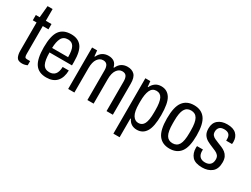

<svg xmlns="http://www.w3.org/2000/svg" viewBox="-64 -1304 2763 2110"><g transform="rotate(30 1317.5 -249.0)"><path d="M151 12Q97 12 81 -20.5Q65 -53 65 -102V-459H17V-526H66L80 -675H144V-526H216V-459H144V-102Q144 -78 150.5 -67Q157 -56 175 -56H216V-3Q183 12 151 12Z M458 12Q360 12 315 -53Q270 -118 270 -263Q270 -411 316.5 -474.5Q363 -538 463 -538Q549 -538 593.5 -482Q638 -426 638 -290V-245H353Q353 -146 376.5 -100.5Q400 -55 458 -55Q505 -55 530.5 -85Q556 -115 558 -179H636Q634 -87 588.5 -37.5Q543 12 458 12ZM353 -302H556Q556 -392 533 -431.5Q510 -471 460 -471Q402 -471 378.5 -426.5Q355 -382 353 -302Z M731 0V-526H795L802 -454H808Q830 -499 862 -518.5Q894 -538 935 -538Q977 -538 1005.5 -519Q1034 -500 1045 -454H1051Q1072 -499 1104 -518.5Q1136 -538 1177 -538Q1233 -538 1265.5 -505.5Q1298 -473 1298 -393V0H1218V-376Q1218 -421 1202.5 -443.5Q1187 -466 1150 -466Q1110 -466 1082 -426.5Q1054 -387 1054 -310V0H975V-376Q975 -421 959 -443.5Q943 -466 908 -466Q866 -466 838 -426.5Q810 -387 810 -310V0Z M1407 177V-526H1470L1477 -456H1482Q1498 -492 1529 -515Q1560 -538 1605 -538Q1681 -538 1721 -475Q1761 -412 1761 -261Q1761 -116 1721.5 -52Q1682 12 1607 12Q1526 12 1492 -61H1486V177ZM1584 -61Q1633 -61 1655.5 -105Q1678 -149 1678 -249V-279Q1678 -378 1655.5 -423Q1633 -468 1584 -468Q1531 -468 1508.5 -418.5Q1486 -369 1486 -278V-250Q1486 -149 1513 -105Q1540 -61 1584 -61Z M2021 12Q1929 12 1881 -52Q1833 -116 1833 -263Q1833 -410 1881 -474Q1929 -538 2021 -538Q2114 -538 2162 -474Q2210 -410 2210 -263Q2210 -116 2162 -52Q2114 12 2021 12ZM2021 -56Q2076 -56 2101.5 -100Q2127 -144 2127 -246V-280Q2127 -382 2101.5 -426.5Q2076 -471 2021 -471Q1967 -471 1941.5 -426.5Q1916 -382 1916 -280V-246Q1916 -144 1941.5 -100Q1967 -56 2021 -56Z M2436 12Q2346 12 2308 -30.5Q2270 -73 2270 -143Q2270 -148 2270.5 -153.5Q2271 -159 2272 -164H2347Q2347 -158 2346.5 -153.5Q2346 -149 2346 -144Q2347 -98 2370 -75Q2393 -52 2436 -52Q2478 -52 2501 -74.5Q2524 -97 2524 -140Q2524 -171 2508.5 -189Q2493 -207 2468.5 -218Q2444 -229 2417 -240Q2384 -253 2353 -270Q2322 -287 2302.5 -316.5Q2283 -346 2283 -397Q2283 -465 2326.5 -501.5Q2370 -538 2442 -538Q2519 -538 2557 -501.5Q2595 -465 2595 -405Q2595 -398 2594.5 -390Q2594 -382 2593 -376H2519V-399Q2519 -474 2440 -474Q2398 -474 2379.5 -453Q2361 -432 2361 -400Q2361 -373 2374 -357Q2387 -341 2409 -331Q2431 -321 2456 -311Q2482 -301 2508 -290Q2534 -279 2556 -262Q2578 -245 2591.5 -218Q2605 -191 2605 -149Q2605 -65 2557.5 -26.5Q2510 12 2436 12Z"/></g></svg>

Font: Archivo Condensed
Style: Regular
Weight: 400
Width: 3
Designer: Hector Gatti
Foundry: Omnibus-Type
Version: Version 2.001; ttfautohint (v1.8.3)